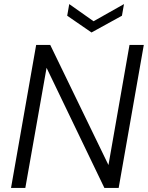

<svg xmlns="http://www.w3.org/2000/svg" viewBox="-20 -920 724 940"><path d="M34 0 157 -700H226L511 -112L614 -700H684L561 0H491L208 -588L104 0ZM587 -900 577 -843 428 -761 309 -843 319 -900 438 -816Z"/></svg>

Font: DM Sans 17pt Light
Style: Italic
Weight: 300
Italic angle: -10°
Version: Version 4.004;gftools[0.9.30]